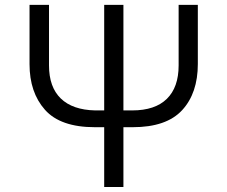

<svg xmlns="http://www.w3.org/2000/svg" viewBox="-20 -751 913 771"><path d="M98.6 -493.2V-731.4H176.8V-488.3Q176.8 -401.4 224.1 -355.5Q271.5 -309.6 362.3 -307.6H398.4V-731.4H475.6V-307.6H510.7Q602.5 -307.6 649.9 -354Q697.3 -400.4 697.3 -488.3V-731.4H774.4V-494.1Q774.4 -377 711.4 -308.6Q648.4 -240.2 512.7 -240.2H475.6V0H398.4V-240.2H361.3Q222.7 -240.2 160.6 -310.1Q98.6 -379.9 98.6 -493.2Z"/></svg>

Font: Gothic A1
Style: Regular
Weight: 400
Designer: HanYang I&C Co.,Ltd.
Foundry: HanYang I&C Co.,Ltd.
Version: Version 2.50